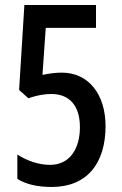

<svg xmlns="http://www.w3.org/2000/svg" viewBox="-20 -734 484 764"><path d="M226 -445C203 -445 177 -442 149 -436L162 -623H362V-714H77L56 -376L93 -343C124 -354 155 -360 184 -360C256 -360 298 -314 298 -228C298 -144 259 -78 179 -78C136 -78 89 -93 49 -119V-22C85 0 130 10 186 10C327 10 400 -85 400 -232C400 -358 333 -445 226 -445Z"/></svg>

Font: Noto Sans Bengali ExtraCondensed Medium
Style: Regular
Weight: 500
Width: 2
Designer: Joana Ranito - Universal Thirst; Jelle Bosma - Monotype Design Team
Foundry: Universal Thirst ehf.
Version: Version 3.000